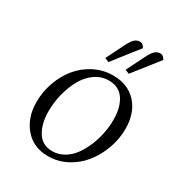

<svg xmlns="http://www.w3.org/2000/svg" viewBox="-157 -748 798 859"><g transform="rotate(30 241.5 -318.0)"><path d="M50.8 -178.2Q50.8 -231 68.6 -280.8Q86.4 -330.6 117.4 -368.4Q148.4 -406.2 193.4 -429.2Q238.3 -452.1 289.1 -452.1Q366.7 -452.1 411.4 -402.8Q456.1 -353.5 456.1 -272Q456.1 -219.2 437.7 -168.9Q419.4 -118.7 388.2 -79.6Q356.9 -40.5 311.8 -16.8Q266.6 6.8 215.8 6.8Q140.1 6.8 95.5 -45.7Q50.8 -98.1 50.8 -178.2ZM118.2 -169.9Q118.2 -105.5 143.8 -63.7Q169.4 -22 221.2 -22Q252.9 -22 280.8 -38.3Q308.6 -54.7 327.9 -81.3Q347.2 -107.9 361.3 -141.8Q375.5 -175.8 382.3 -211.2Q389.2 -246.6 389.2 -279.8Q389.2 -344.7 363 -383.8Q336.9 -422.9 284.2 -422.9Q245.1 -422.9 212.6 -399.7Q180.2 -376.5 160.2 -339.4Q140.1 -302.2 129.2 -258.3Q118.2 -214.4 118.2 -169.9ZM219.2 -502 265.1 -594.2Q278.8 -621.6 290.5 -632.3Q302.2 -643.1 317.9 -643.1Q333.5 -643.1 342.8 -624L240.2 -493.2ZM324.2 -502 370.1 -594.2Q383.8 -621.6 395.5 -632.3Q407.2 -643.1 422.9 -643.1Q439 -643.1 448.2 -624L345.2 -493.2Z"/></g></svg>

Font: Dihjauti
Style: Italic
Weight: 400
Italic angle: -9°
Designer: T. Christopher White
Version: Version 3.0.0